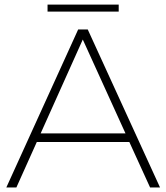

<svg xmlns="http://www.w3.org/2000/svg" viewBox="-20 -830 736 850"><path d="M688.5 0H644.5L552.5 -201.5H143L52.5 0H8L326 -699.5H368.5ZM535.5 -239.5 346.5 -655 160 -239.5ZM505.5 -778.5H190.5V-809.5H505.5Z"/></svg>

Font: Argentum Novus ExtraLight
Style: Regular
Weight: 250
Designer: Julieta Ulanovsky (font) & Cristiano Sobral (main changes)
Foundry: Julieta Ulanovsky (font) & Cristiano Sobral (main changes)
Version: Version 3.00;November 27, 2020;FontCreator 13.0.0.2655 64-bi